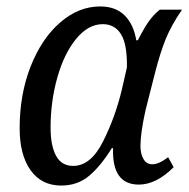

<svg xmlns="http://www.w3.org/2000/svg" viewBox="-20 -566 586 596"><path d="M41 -168Q41 -273 75 -359.5Q109 -446 166.5 -496Q224 -546 291 -546Q339 -546 367 -518Q395 -490 403 -441H408Q425 -475 440 -497Q455 -519 476 -536H545Q512 -488 494.5 -445Q477 -402 461 -339L432 -225Q416 -153 416 -113Q416 -88 425.5 -72Q435 -56 453 -56Q473 -56 502 -78L519 -47Q465 7 411 7Q327 7 331 -106H327Q293 -51 257 -20.5Q221 10 170 10Q109 10 75 -37.5Q41 -85 41 -168ZM358 -287 374 -357Q375 -429 355.5 -460Q336 -491 299 -491Q254 -491 216.5 -445.5Q179 -400 158 -325.5Q137 -251 137 -170Q137 -114 154 -82.5Q171 -51 207 -51Q262 -51 300 -127Q338 -203 358 -287Z"/></svg>

Font: Noto Serif Narrow
Style: Italic
Weight: 400
Width: 4
Italic angle: -12°
Designer: Monotype Design Team
Foundry: Monotype Imaging Inc.
Version: Version 1.001